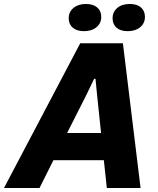

<svg xmlns="http://www.w3.org/2000/svg" viewBox="-62 -947 797 967"><path d="M342 -729H557L646 0H476L461 -140H207L137 0H-42ZM447 -277 427 -468 419 -550H412L373 -469L276 -277ZM505 -855Q505 -887 528.5 -907Q552 -927 592 -927Q628 -927 648 -909.5Q668 -892 668 -862Q668 -830 644 -810Q620 -790 581 -790Q545 -790 525 -807.5Q505 -825 505 -855ZM284 -855Q284 -887 308 -907Q332 -927 371 -927Q407 -927 427.5 -909.5Q448 -892 448 -862Q448 -830 424 -810Q400 -790 361 -790Q325 -790 304.5 -807.5Q284 -825 284 -855Z"/></svg>

Font: Mona Sans ExtraBold
Style: Italic
Weight: 800
Italic angle: -11.7°
Designer: Deni Anggara
Foundry: GitHub
Version: Version 2.000